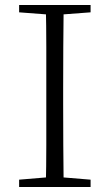

<svg xmlns="http://www.w3.org/2000/svg" viewBox="-20 -743 436 763"><path d="M56 0V-29L188 -40H207L340 -29V0ZM162 0Q164 -83 164 -166Q164 -249 164 -333V-390Q164 -474 164 -557.5Q164 -641 162 -723H233Q232 -641 231.5 -557.5Q231 -474 231 -390V-333Q231 -249 231.5 -166Q232 -83 233 0ZM56 -694V-723H340V-694L207 -684H188Z"/></svg>

Font: Noto Serif HK ExtraLight
Style: Regular
Weight: 200
Designer: Ryoko NISHIZUKA 西塚涼子 (kana & ideographs); Frank Grießhammer (Latin, Greek & Cyrillic); Wenlong ZHANG 张文龙 (bopomofo); San
Foundry: Adobe
Version: Version 2.002-H1;hotconv 1.1.0;makeotfexe 2.6.0